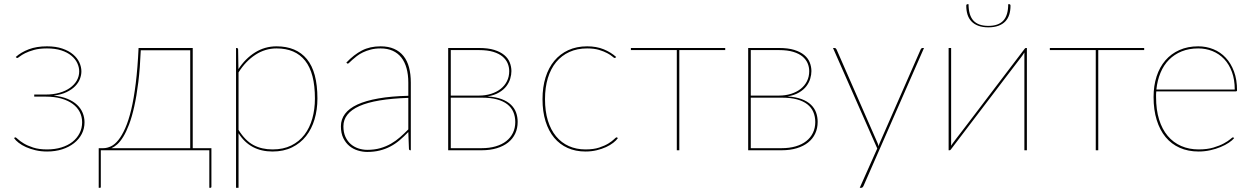

<svg xmlns="http://www.w3.org/2000/svg" viewBox="-20 -720 6002 920"><path d="M55.5 -447Q80.5 -469.5 117.8 -483.8Q155 -498 205 -498Q247.5 -498 278.8 -487.2Q310 -476.5 330.2 -459.2Q350.5 -442 360.2 -420.8Q370 -399.5 370 -378Q370 -360.5 363 -342Q356 -323.5 340.2 -307.2Q324.5 -291 299.2 -278.8Q274 -266.5 237 -262Q275 -258 303 -246.5Q331 -235 349.2 -217.8Q367.5 -200.5 376.2 -179Q385 -157.5 385 -134Q385 -104 371.8 -78.2Q358.5 -52.5 334.5 -33.8Q310.5 -15 277.8 -4.5Q245 6 206 6Q176 6 150.5 0Q125 -6 104.5 -15.2Q84 -24.5 69.5 -35.8Q55 -47 47.5 -58L49.5 -60Q51.5 -62 53.5 -62Q56.5 -62 66 -53Q75.5 -44 93.5 -33Q111.5 -22 139 -13Q166.5 -4 205.5 -4Q243 -4 274 -13.5Q305 -23 327 -40.2Q349 -57.5 361.2 -81.5Q373.5 -105.5 373.5 -134Q373.5 -161 362 -183.5Q350.5 -206 328.2 -222.2Q306 -238.5 273.5 -247.8Q241 -257 199.5 -257H144V-267H199.5Q235.5 -267 265 -275.5Q294.5 -284 315.5 -299Q336.5 -314 348 -334.2Q359.5 -354.5 359.5 -378Q359.5 -398 350.2 -417.8Q341 -437.5 322 -453.2Q303 -469 274 -478.5Q245 -488 205 -488Q168.5 -488 142.8 -480.8Q117 -473.5 100.2 -465Q83.5 -456.5 74.5 -449.2Q65.5 -442 62.5 -442Q60.5 -442 58.5 -444Z M891.5 -490H903.5V-10H993V174.5Q993 180 987.5 180H983V0H463V176.5Q463 180 459.5 180H453V-10H475Q493 -10 511.5 -18.8Q530 -27.5 547.2 -49Q564.5 -70.5 580.2 -106Q596 -141.5 608.8 -194.8Q621.5 -248 630.5 -321Q639.5 -394 644 -490ZM654.5 -479Q651 -393 642.8 -326.2Q634.5 -259.5 623.2 -209.2Q612 -159 598.5 -123.5Q585 -88 570.5 -64.5Q556 -41 541.5 -28.2Q527 -15.5 514 -10H891.5V-479Z M1111 180V-490H1114Q1121 -490 1121 -482L1122.5 -389Q1155.5 -439.5 1202.2 -468.8Q1249 -498 1305 -498Q1400 -498 1450.5 -436.8Q1501 -375.5 1501 -248Q1501 -194.5 1487.2 -148.2Q1473.5 -102 1446.5 -67.8Q1419.5 -33.5 1379.2 -13.8Q1339 6 1286 6Q1178 6 1123 -81.5V180ZM1305 -488Q1250.5 -488 1203.8 -457.5Q1157 -427 1123 -373V-97.5Q1155 -46 1194.5 -25Q1234 -4 1286 -4Q1337.5 -4 1375.5 -22.8Q1413.5 -41.5 1438.8 -74.5Q1464 -107.5 1476.5 -152Q1489 -196.5 1489 -248Q1489 -370 1442.2 -429Q1395.5 -488 1305 -488Z M1946.5 0Q1939.5 0 1939.5 -8L1936.5 -87.5Q1915.5 -65.5 1894.5 -47.8Q1873.5 -30 1850 -17.8Q1826.5 -5.5 1799.5 1.2Q1772.5 8 1739.5 8Q1717.5 8 1695 1.2Q1672.5 -5.5 1654.5 -20.2Q1636.5 -35 1625 -58.2Q1613.5 -81.5 1613.5 -115Q1613.5 -148 1633 -174.2Q1652.5 -200.5 1692.2 -219Q1732 -237.5 1792.8 -248.2Q1853.5 -259 1936.5 -261V-324Q1936.5 -362.5 1928 -393Q1919.5 -423.5 1903 -444.5Q1886.5 -465.5 1861.5 -476.8Q1836.5 -488 1803.5 -488Q1777.5 -488 1756.5 -482.5Q1735.5 -477 1719 -469Q1702.5 -461 1690.2 -451.5Q1678 -442 1669 -434Q1660 -426 1654.5 -420.5Q1649 -415 1646.5 -415Q1644.5 -415 1641.5 -418L1639.5 -420Q1675.5 -458 1714 -478Q1752.5 -498 1803.5 -498Q1841 -498 1868.2 -486Q1895.5 -474 1913.5 -451.5Q1931.5 -429 1940 -396.8Q1948.5 -364.5 1948.5 -324V0ZM1739.5 -2Q1774 -2 1802 -10Q1830 -18 1853.5 -31.5Q1877 -45 1897.2 -62.8Q1917.5 -80.5 1936.5 -100V-251Q1779 -246 1702.2 -211.8Q1625.5 -177.5 1625.5 -115Q1625.5 -85.5 1635.2 -64.2Q1645 -43 1661 -29.2Q1677 -15.5 1697.5 -8.8Q1718 -2 1739.5 -2Z M2127.5 -490H2276Q2319 -490 2348.5 -480.8Q2378 -471.5 2396.2 -456.2Q2414.5 -441 2422.5 -420.8Q2430.5 -400.5 2430.5 -379Q2430.5 -362.5 2425 -343.5Q2419.5 -324.5 2406.5 -307.2Q2393.5 -290 2371.2 -276.8Q2349 -263.5 2315.5 -258Q2356 -255.5 2383.8 -245Q2411.5 -234.5 2428.5 -218Q2445.5 -201.5 2453 -180.5Q2460.5 -159.5 2460.5 -136Q2460.5 -105 2448.8 -80Q2437 -55 2414.8 -37.2Q2392.5 -19.5 2360.5 -9.8Q2328.5 0 2288 0H2127.5ZM2140 -252V-10H2288Q2325.5 -10 2355.2 -18.8Q2385 -27.5 2405.8 -43.8Q2426.5 -60 2437.8 -83.2Q2449 -106.5 2449 -135Q2449 -161.5 2439.8 -183.2Q2430.5 -205 2411 -220.2Q2391.5 -235.5 2361.2 -243.8Q2331 -252 2289.5 -252ZM2140 -262H2275Q2306.5 -262 2333.2 -270.5Q2360 -279 2379.2 -294.2Q2398.5 -309.5 2409.2 -331Q2420 -352.5 2420 -379Q2420 -398.5 2412.5 -416.5Q2405 -434.5 2388.2 -448.8Q2371.5 -463 2343.8 -471.5Q2316 -480 2275.5 -480H2140Z M2929.5 -444Q2927.5 -442 2925.5 -442Q2922.5 -442 2914.2 -449.2Q2906 -456.5 2890.2 -465Q2874.5 -473.5 2850.8 -480.8Q2827 -488 2793.5 -488Q2746 -488 2708.5 -471Q2671 -454 2645 -422.5Q2619 -391 2605.2 -346Q2591.5 -301 2591.5 -245Q2591.5 -187 2605.2 -142.2Q2619 -97.5 2644.5 -66.8Q2670 -36 2705.8 -20Q2741.5 -4 2785.5 -4Q2824.5 -4 2851.5 -13Q2878.5 -22 2896 -33Q2913.5 -44 2922.5 -53Q2931.5 -62 2934.5 -62Q2936.5 -62 2938.5 -60L2940.5 -58Q2933 -47 2918.5 -35.8Q2904 -24.5 2884 -15.2Q2864 -6 2839 0Q2814 6 2785.5 6Q2738 6 2700 -11Q2662 -28 2635.2 -60.2Q2608.5 -92.5 2594 -139Q2579.5 -185.5 2579.5 -245Q2579.5 -302 2594 -348.8Q2608.5 -395.5 2636 -428.5Q2663.5 -461.5 2703.2 -479.8Q2743 -498 2793.5 -498Q2838 -498 2872.8 -483.8Q2907.5 -469.5 2932.5 -447Z M3003 -490H3455V-480H3235V0H3223V-480H3003Z M3565 -490H3713.5Q3756.5 -490 3786 -480.8Q3815.5 -471.5 3833.8 -456.2Q3852 -441 3860 -420.8Q3868 -400.5 3868 -379Q3868 -362.5 3862.5 -343.5Q3857 -324.5 3844 -307.2Q3831 -290 3808.8 -276.8Q3786.5 -263.5 3753 -258Q3793.5 -255.5 3821.2 -245Q3849 -234.5 3866 -218Q3883 -201.5 3890.5 -180.5Q3898 -159.5 3898 -136Q3898 -105 3886.2 -80Q3874.5 -55 3852.2 -37.2Q3830 -19.5 3798 -9.8Q3766 0 3725.5 0H3565ZM3577.5 -252V-10H3725.5Q3763 -10 3792.8 -18.8Q3822.5 -27.5 3843.2 -43.8Q3864 -60 3875.2 -83.2Q3886.5 -106.5 3886.5 -135Q3886.5 -161.5 3877.2 -183.2Q3868 -205 3848.5 -220.2Q3829 -235.5 3798.8 -243.8Q3768.5 -252 3727 -252ZM3577.5 -262H3712.5Q3744 -262 3770.8 -270.5Q3797.5 -279 3816.8 -294.2Q3836 -309.5 3846.8 -331Q3857.5 -352.5 3857.5 -379Q3857.5 -398.5 3850 -416.5Q3842.5 -434.5 3825.8 -448.8Q3809 -463 3781.2 -471.5Q3753.5 -480 3713 -480H3577.5Z M4118.5 169Q4117 173 4114 176.5Q4111 180 4106.5 180H4099.5L4183.5 -8.5L3971.5 -490H3978.5Q3982.5 -490 3985 -487.8Q3987.5 -485.5 3988.5 -483L4183.5 -38Q4185.5 -33.5 4187.2 -29Q4189 -24.5 4190 -19.5Q4191 -24.5 4192.8 -29Q4194.5 -33.5 4196.5 -38L4391.5 -483Q4395 -490 4400.5 -490H4407.5Z M4525.5 0ZM4525.5 0V-490H4537.5V-40Q4537.5 -35 4537.5 -30.5Q4537.5 -26 4537 -21.5L4546 -34.5Q4546.5 -35.5 4561.8 -55.5Q4577 -75.5 4601.5 -107.2Q4626 -139 4656.8 -179.8Q4687.5 -220.5 4719.5 -262.5Q4794.5 -361.5 4890 -486.5Q4892.5 -490 4895.5 -490H4900.5V0H4888.5V-450V-468.5L4880 -455.5Q4879.5 -454.5 4872.5 -445.2Q4865.5 -436 4853.2 -420Q4841 -404 4824.5 -382.5Q4808 -361 4789 -336Q4770 -311 4749 -283.2Q4728 -255.5 4706.5 -227.5Q4631.5 -128.5 4536 -3.5Q4533.5 0 4530.5 0ZM4716 -596Q4764.5 -596 4787.8 -621.5Q4811 -647 4811 -700H4816Q4818.5 -700 4820.2 -698.2Q4822 -696.5 4822 -692.5Q4822 -669 4816 -650Q4810 -631 4797.2 -617.5Q4784.5 -604 4764.2 -596.5Q4744 -589 4716 -589Q4688 -589 4667.8 -596.5Q4647.5 -604 4634.8 -617.5Q4622 -631 4616 -650Q4610 -669 4610 -692.5Q4610 -696.5 4611.8 -698.2Q4613.5 -700 4616 -700H4621Q4621 -647 4644.2 -621.5Q4667.5 -596 4716 -596Z M5010.5 -490H5462.5V-480H5242.5V0H5230.5V-480H5010.5Z M5721.5 -498Q5760 -498 5794 -484.2Q5828 -470.5 5853.2 -443.5Q5878.5 -416.5 5893 -377.2Q5907.5 -338 5907.5 -287Q5907.5 -284.5 5905.8 -283.2Q5904 -282 5901.5 -282H5520.5Q5519.5 -275 5519.5 -268.5Q5519.5 -262 5519.5 -255Q5519.5 -194 5534 -147.2Q5548.5 -100.5 5575.2 -68.8Q5602 -37 5639.8 -20.5Q5677.5 -4 5723.5 -4Q5764.5 -4 5794.5 -13Q5824.5 -22 5844.5 -33Q5864.5 -44 5875 -53Q5885.5 -62 5887.5 -62Q5889.5 -62 5891.5 -60L5893.5 -58Q5885 -47.5 5868.2 -36.2Q5851.5 -25 5828.8 -15.5Q5806 -6 5779 0Q5752 6 5723.5 6Q5673 6 5633 -11.8Q5593 -29.5 5565.2 -63Q5537.5 -96.5 5522.5 -145Q5507.5 -193.5 5507.5 -255Q5507.5 -309 5522 -353.8Q5536.5 -398.5 5564 -430.5Q5591.5 -462.5 5631.2 -480.2Q5671 -498 5721.5 -498ZM5721.5 -488Q5677.5 -488 5642.2 -473.8Q5607 -459.5 5581.5 -433.8Q5556 -408 5540.8 -371.5Q5525.5 -335 5521 -291H5896.5Q5896.5 -338.5 5883 -375.2Q5869.5 -412 5845.8 -437Q5822 -462 5790 -475Q5758 -488 5721.5 -488Z"/></svg>

Font: Lato Hairline
Style: Regular
Weight: 100
Designer: Lukasz Dziedzic
Foundry: tyPoland Lukasz Dziedzic
Version: Version 2.007; 2014-02-27